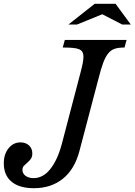

<svg xmlns="http://www.w3.org/2000/svg" viewBox="-43 -980 708 1010"><path d="M134 -43Q183 -43 221 -90Q259 -137 282 -222L381 -600Q396 -655 396 -682Q396 -696 391 -705.5Q386 -715 374 -720.5Q362 -726 341 -728Q320 -730 287 -730L298 -770H623L612 -730Q582 -730 562 -724Q542 -718 527 -700Q512 -682 500 -650Q488 -618 475 -566L375 -186Q350 -90 288 -40Q226 10 135 10Q59 10 18 -24Q-23 -58 -23 -121Q-23 -169 2 -200Q27 -231 65 -231Q92 -231 109.5 -215Q127 -199 127 -173Q127 -155 119 -144Q111 -133 101 -124.5Q91 -116 83 -108Q75 -100 75 -87Q75 -67 91.5 -55Q108 -43 134 -43ZM565 -960 645 -851H600L495 -905L362 -851H317L455 -960Z"/></svg>

Font: SVN-Libre Baskerville
Style: Italic
Weight: 400
Italic angle: -14°
Designer: Pablo Impallari, Rodrigo Fuenzalida
Foundry: Pablo Impallari, Rodrigo Fuenzalida
Version: Version 1.000; ttfautohint (v1.8.4)